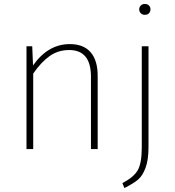

<svg xmlns="http://www.w3.org/2000/svg" viewBox="-20 -754 884 971"><path d="M712 -734Q726 -734 733.5 -726Q741 -718 741 -707Q741 -695 733.5 -687Q726 -679 712 -679Q700 -679 692 -687Q684 -695 684 -707Q684 -718 692 -726Q700 -734 712 -734ZM333 -531Q403 -531 438.5 -489.5Q474 -448 474 -371V0H440V-366Q440 -501 330 -501Q274 -501 231 -470.5Q188 -440 148 -382V0H114V-520H143L147 -423Q223 -531 333 -531ZM697 -10V-520H731V-10Q731 55 716 95Q701 135 678 154.5Q655 174 609 197L599 172Q655 143 676 108Q697 73 697 -10Z"/></svg>

Font: Fira Sans UltraLight
Style: Regular
Weight: 200
Designer: Carrois Corporate & Edenspiekermann AG
Foundry: Carrois Corporate GbR & Edenspiekermann AG
Version: Version 4.106;PS 004.106;hotconv 1.0.70;makeotf.lib2.5.58329